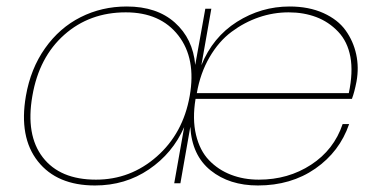

<svg xmlns="http://www.w3.org/2000/svg" viewBox="-20 -567 1175 594"><path d="M873 -528.8Q825.7 -528.8 780.8 -513.4Q735.8 -498 696.3 -468.5Q656.7 -439 628.2 -389.9Q599.6 -340.8 588.9 -278.8H1059.1Q1072.8 -343.8 1064 -391.1Q1055.2 -438.5 1026.1 -469Q997.1 -499.5 958.3 -514.2Q919.4 -528.8 873 -528.8ZM1060.1 -183.1Q1030.8 -97.7 955.6 -45.4Q880.4 6.8 777.8 6.8Q689.5 6.8 631.6 -39.8Q573.7 -86.4 568.8 -174.8L538.1 0H519L549.8 -173.8Q514.2 -92.8 440.9 -43Q367.7 6.8 273.9 6.8Q156.2 6.8 97.2 -67.9Q38.1 -142.6 60.1 -270Q74.7 -354.5 119.4 -417.7Q164.1 -481 229.5 -513.9Q294.9 -546.9 372.1 -546.9Q465.3 -546.9 521 -497.1Q576.7 -447.3 584 -366.2L615.2 -540H633.8L603 -365.2Q638.2 -452.1 713.1 -499.5Q788.1 -546.9 876 -546.9Q935.5 -546.9 980.5 -526.6Q1025.4 -506.3 1049.3 -472.9Q1073.2 -439.5 1082 -398.9Q1090.8 -358.4 1083 -314.9Q1076.7 -282.2 1068.8 -261.2H585Q574.7 -198.7 586.4 -149.9Q598.1 -101.1 626.7 -71.3Q655.3 -41.5 694.6 -26.4Q733.9 -11.2 780.8 -11.2Q871.6 -11.2 942.4 -57.4Q1013.2 -103.5 1040 -183.1ZM80.1 -270Q59.1 -149.4 112.3 -80.3Q165.5 -11.2 276.9 -11.2Q383.8 -11.2 465.1 -82.8Q546.4 -154.3 566.9 -270Q587.4 -385.7 531.7 -457.3Q476.1 -528.8 369.1 -528.8Q257.3 -528.8 179 -459.5Q100.6 -390.1 80.1 -270Z"/></svg>

Font: SVN-Poppins Thin
Style: Italic
Weight: 100
Italic angle: -10°
Designer: Ninad Kale (Devanagari), Jonny Pinhorn (Latin)
Foundry: Indian Type Foundry
Version: Version 3.002 2017